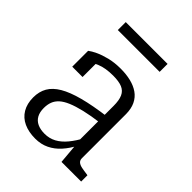

<svg xmlns="http://www.w3.org/2000/svg" viewBox="-210 -847 974 974"><g transform="rotate(45 277.0 -360.5)"><path d="M391 -326V-279Q329 -271 285 -260.5Q241 -250 211.5 -237.5Q182 -225 165 -209.5Q148 -194 140.5 -174.5Q133 -155 133 -130Q133 -100 144 -80Q155 -60 176.5 -50Q198 -40 228 -40Q262 -40 290 -55Q318 -70 342.5 -99.5Q367 -129 389 -171L391 -118Q371 -79 345 -50Q319 -21 286 -5Q253 11 212 11Q165 11 130 -5Q95 -21 76 -53Q57 -85 57 -130Q57 -172 75 -203Q93 -234 132 -257Q171 -280 235 -297Q299 -314 391 -326ZM390 0 380 -115 376 -120V-388Q376 -428 365.5 -451.5Q355 -475 331 -485Q307 -495 266 -495Q211 -495 175 -480Q139 -465 120 -446Q118 -453 120.5 -460.5Q123 -468 129 -474.5Q135 -481 143 -485.5Q151 -490 161 -491V-380H87V-494Q101 -505 126.5 -517Q152 -529 188 -538Q224 -547 269 -547Q308 -547 341 -539Q374 -531 398.5 -514Q423 -497 436.5 -469Q450 -441 450 -401V-86Q450 -72 459 -64Q468 -56 485 -52.5Q502 -49 526 -46L531 -45V0ZM119 -732H419V-675H119Z"/></g></svg>

Font: Roboto Serif SemiCondensed Light
Style: Regular
Weight: 300
Width: 4
Designer: Greg Gazdowicz
Foundry: Commercial Type
Version: Version 1.007